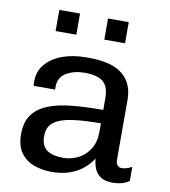

<svg xmlns="http://www.w3.org/2000/svg" viewBox="-81 -779 760 858"><g transform="rotate(10 299.0 -349.5)"><path d="M210 10Q169 10 131.5 -3Q94 -16 70.5 -47.5Q47 -79 47 -133Q47 -188 71.5 -221.5Q96 -255 141.5 -273Q187 -291 250.5 -297Q314 -303 390 -303V-355Q390 -409 363.5 -430.5Q337 -452 280 -452Q232 -452 197 -431.5Q162 -411 162 -367V-355H65Q64 -360 64 -365.5Q64 -371 64 -377Q64 -421 91.5 -453.5Q119 -486 166.5 -503.5Q214 -521 275 -521H289Q390 -521 439.5 -481Q489 -441 489 -366V-95Q489 -77 497 -69Q505 -61 516 -61Q527 -61 539.5 -65Q552 -69 562 -75V-11Q549 -1 530 4.5Q511 10 485 10Q453 10 433.5 -2.5Q414 -15 405 -36Q396 -57 394 -83Q365 -38 318.5 -14Q272 10 210 10ZM250 -61Q285 -61 317 -76.5Q349 -92 369.5 -124Q390 -156 390 -204V-242Q315 -242 261 -234.5Q207 -227 178.5 -206Q150 -185 150 -141Q150 -99 175 -80Q200 -61 250 -61ZM119 -613V-709H213V-613ZM340 -613V-709H434V-613Z"/></g></svg>

Font: Chivo Medium
Style: Regular
Weight: 400
Version: Version 2.002